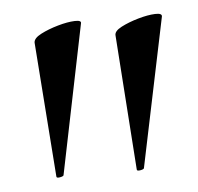

<svg xmlns="http://www.w3.org/2000/svg" viewBox="-33 -675 355 345"><g transform="rotate(-5 144.5 -502.0)"><path d="M56 -365 38 -608Q38 -616 51.5 -623Q65 -630 82.5 -635Q100 -640 113 -640.5Q126 -641 124 -635L69 -366Q68 -364 62 -363Q56 -362 56 -365ZM201 -365 184 -608Q183 -616 196.5 -623Q210 -630 227.5 -635Q245 -640 258 -640.5Q271 -641 270 -635L214 -366Q213 -364 207 -363Q201 -362 201 -365Z"/></g></svg>

Font: Cormorant Infant Light Medium
Style: Regular
Weight: 500
Version: Version 4.001